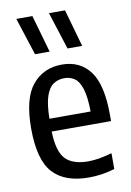

<svg xmlns="http://www.w3.org/2000/svg" viewBox="-91 -864 634 930"><g transform="rotate(-10 226.0 -399.0)"><path d="M270 9.5Q151 9.5 93 -54.8Q35 -119 35 -273Q35 -420 89.5 -486Q144 -552 235 -552Q324 -552 373.2 -486Q422.5 -420 422.5 -270.5V-241H130.5Q133 -142.5 168.8 -105.2Q204.5 -68 280.5 -68Q330.5 -68 397.5 -87.5V-9.5Q362 1 331.5 5.2Q301 9.5 270 9.5ZM234.5 -485Q205 -485 181.8 -469.8Q158.5 -454.5 145 -415.2Q131.5 -376 130.5 -304H333Q332 -376 319.8 -415.2Q307.5 -454.5 285.8 -469.8Q264 -485 234.5 -485ZM276 -624 217 -808H296L348 -624ZM116 -624 56.5 -808H135.5L188 -624Z"/></g></svg>

Font: Encode Sans Condensed Medium
Style: Regular
Weight: 500
Width: 3
Designer: Multiple Designers
Foundry: Impallari Type
Version: Version 3.000; ttfautohint (v1.8.3) -l 8 -r 50 -G 200 -x 14 